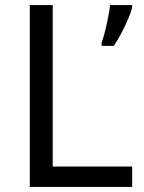

<svg xmlns="http://www.w3.org/2000/svg" viewBox="-20 -734 564 754"><path d="M97 0V-714H187V-80H499V0ZM499 -705Q495 -687 483.5 -660Q472 -633 457 -604.5Q442 -576 427 -554H379V-566Q386 -585 392.5 -611.5Q399 -638 404.5 -665.5Q410 -693 412 -714H499Z"/></svg>

Font: Noto Sans Mayan Numerals
Style: Regular
Weight: 400
Designer: Monotype Design Team
Foundry: Monotype Imaging Inc.
Version: Version 2.001; ttfautohint (v1.8.4.7-5d5b)